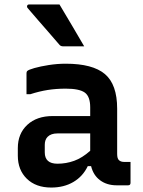

<svg xmlns="http://www.w3.org/2000/svg" viewBox="-20 -832 640 862"><path d="M506 -344V-141Q506 -120 514 -113Q522 -105 538 -105H566V-11Q566 0 555 0H504Q460 0 429.5 -22.5Q399 -45 389 -86H374Q352 -40 309.5 -15Q267 10 210 10Q141 10 100.5 -29.5Q60 -69 60 -133V-167Q60 -232 102.5 -271.5Q145 -311 217 -311H385V-350Q385 -399 360.5 -416.5Q336 -434 275 -434Q232 -434 194 -428Q156 -422 116 -409H99V-503Q99 -510 102 -513Q108 -519 134.5 -526.5Q161 -534 199 -540Q237 -546 275 -546Q396 -546 451 -499.5Q506 -453 506 -344ZM181 -148Q181 -97 238 -97Q277 -97 313 -110Q349 -123 385 -155V-233H238Q209 -233 194 -218Q181 -205 181 -182ZM247 -812Q276 -764 303.5 -717Q331 -670 358 -624H263Q252 -624 246 -632Q218 -665 195 -691Q172 -717 150.5 -742Q129 -767 104 -796Q100 -801 102 -806.5Q104 -812 111 -812Z"/></svg>

Font: Recursive Mn Lnr St SmB
Style: Regular
Weight: 600
Monospace: yes
Version: Version 1.079;hotconv 1.0.112;makeotfexe 2.5.65598; ttfautoh